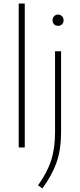

<svg xmlns="http://www.w3.org/2000/svg" viewBox="-20 -828 448 1078"><path d="M85 0V-808H119V0ZM193.5 212.5Q244 143 266.5 74.5Q289 6 289 -83V-540H323V-86.5Q323 9.5 298.2 81.8Q273.5 154 218 230ZM275 -714Q275 -728 283.8 -737Q292.5 -746 306 -746Q319.5 -746 328.2 -737Q337 -728 337 -714Q337 -700 328.2 -691.5Q319.5 -683 306 -683Q292.5 -683 283.8 -691.5Q275 -700 275 -714Z"/></svg>

Font: Encode Sans Thin
Style: Regular
Weight: 250
Designer: Multiple Designers
Foundry: Impallari Type
Version: Version 2.000